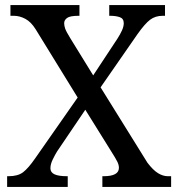

<svg xmlns="http://www.w3.org/2000/svg" viewBox="-20 -734 700 754"><path d="M8 0V-42H14Q50 -42 70.5 -57.5Q91 -73 118 -112L285 -351L120 -619Q102 -648 79.5 -660Q57 -672 34 -672H21V-714H292V-672H289Q255 -672 243.5 -663.5Q232 -655 232 -643Q232 -633 236 -621.5Q240 -610 256 -584L346 -438L441 -582Q452 -599 459 -614.5Q466 -630 466 -643Q466 -661 450.5 -666.5Q435 -672 412 -672H409V-714H628V-672H619Q590 -672 569.5 -656.5Q549 -641 520 -600L375 -391L559 -95Q581 -66 600.5 -54Q620 -42 639 -42H652V0H382V-42H387Q447 -42 447 -75Q447 -86 441 -98.5Q435 -111 414 -144L315 -303L204 -139Q196 -126 187 -107.5Q178 -89 178 -73Q178 -57 194 -49.5Q210 -42 243 -42H246V0Z"/></svg>

Font: Noto Serif NP Hmong
Style: Regular
Weight: 400
Designer: Dalton Maag Ltd
Foundry: Dalton Maag Ltd
Version: Version 1.001